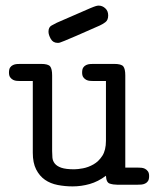

<svg xmlns="http://www.w3.org/2000/svg" viewBox="-20 -659 565 685"><path d="M153 -546Q153 -562 164 -568Q175 -574 183 -578Q232 -599 260 -611.5Q288 -624 302.5 -630Q317 -636 322.5 -637.5Q328 -639 332 -639Q345 -639 355.5 -629.5Q366 -620 366 -604Q366 -587 355.5 -579.5Q345 -572 336 -568Q282 -544 253 -531.5Q224 -519 210.5 -513.5Q197 -508 193.5 -507Q190 -506 186 -506Q169 -506 161 -520.5Q153 -535 153 -546ZM12 -400Q12 -412 16 -418Q20 -424 26.5 -427Q33 -430 40 -430.5Q47 -431 53 -431H126Q152 -431 159 -422Q166 -413 166 -390V-120Q166 -108 167 -96.5Q168 -85 175.5 -75.5Q183 -66 199 -60.5Q215 -55 245 -55Q257 -55 276 -58.5Q295 -62 313.5 -72.5Q332 -83 345 -103Q358 -123 358 -157V-370H313Q308 -370 301 -370.5Q294 -371 288 -374Q282 -377 277.5 -383Q273 -389 273 -400Q273 -412 277 -418Q281 -424 287.5 -427Q294 -430 301 -430.5Q308 -431 314 -431H387Q413 -431 420 -422Q427 -413 427 -390V-61H472Q477 -61 484 -60.5Q491 -60 497 -57Q503 -54 507.5 -48Q512 -42 512 -31Q512 -19 508 -13Q504 -7 497.5 -4Q491 -1 484 -0.5Q477 0 471 0H398Q384 0 371.5 -4Q359 -8 358 -32Q330 -11 300 -2.5Q270 6 239 6Q212 6 186 1Q160 -4 140.5 -17.5Q121 -31 109 -54.5Q97 -78 97 -114V-370H52Q47 -370 40 -370.5Q33 -371 27 -374Q21 -377 16.5 -383Q12 -389 12 -400Z"/></svg>

Font: CMU Typewriter Custom
Style: Regular
Weight: 500
Monospace: yes
Version: Version 0.7.0